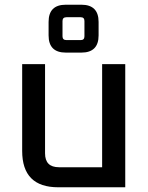

<svg xmlns="http://www.w3.org/2000/svg" viewBox="-20 -794 628 814"><path d="M74 -154V-522H171V-144Q171 -85 230 -85H413V-522H511V0H227Q74 0 74 -154ZM186 -644V-701Q186 -774 259 -774H325Q398 -774 398 -701V-644Q398 -571 325 -571H259Q186 -571 186 -644ZM245 -640Q245 -624 262 -624H322Q338 -624 338 -640V-705Q338 -721 322 -721H262Q245 -721 245 -705Z"/></svg>

Font: Oxanium Medium
Style: Regular
Weight: 500
Designer: Severin Meyer
Version: Version 1.001